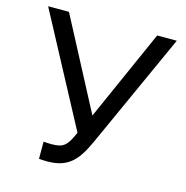

<svg xmlns="http://www.w3.org/2000/svg" viewBox="-105 -799 880 908"><g transform="rotate(15 335.0 -345.0)"><path d="M205 10Q242 10 270 1.5Q298 -7 320 -25Q342 -43 360 -71Q378 -99 395 -137L650 -700H554L356 -255L122 -700H20L309 -158Q298 -133 288.5 -116.5Q279 -100 267.5 -90.5Q256 -81 241 -77.5Q226 -74 205 -74Q194 -74 183.5 -74.5Q173 -75 165 -76V8Q173 9 183.5 9.5Q194 10 205 10Z"/></g></svg>

Font: Golos Text VF
Style: Regular
Weight: 400
Designer: A.Korolkova, Vitaly Kuzmin
Foundry: ParaType Ltd
Version: Version 2.005